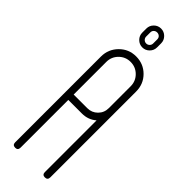

<svg xmlns="http://www.w3.org/2000/svg" viewBox="-303 -926 936 936"><g transform="rotate(45 165.0 -458.0)"><path d="M253 -698Q288 -663 288 -611V-20Q288 -1 269 -1Q251 -1 251 -20V-376Q220 -349 177 -349H83V-20Q83 -1 65 -1Q46 -1 46 -20V-611Q46 -662 82 -698Q117 -733 167 -733Q218 -733 253 -698ZM251 -611Q251 -646 226.5 -670.5Q202 -695 167 -695Q132 -695 107.5 -670.5Q83 -646 83 -611V-386H177Q208 -386 229.5 -407.5Q251 -429 251 -460ZM208 -864V-836Q208 -815 193 -800Q178 -785 157 -785Q136 -785 121 -800Q106 -815 106 -836V-864Q106 -885 121 -900Q136 -915 157 -915Q178 -915 193 -900Q208 -885 208 -864ZM181 -836V-864Q181 -875 174 -881.5Q167 -888 157 -888Q147 -888 140 -881.5Q133 -875 133 -864V-836Q133 -826 140 -819Q147 -812 157 -812Q167 -812 174 -819Q181 -826 181 -836Z"/></g></svg>

Font: Aaram
Style: Regular
Weight: 400
Designer: Tharique Azeez
Foundry: Tharique Azeez
Version: Version 1.7